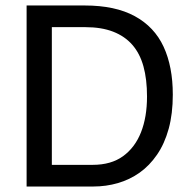

<svg xmlns="http://www.w3.org/2000/svg" viewBox="-20 -680 706 700"><path d="M125 0V-79H318Q385 -79 428.5 -110.5Q472 -142 494 -197.5Q516 -253 516 -328Q516 -391 503 -438Q490 -485 462.5 -516.5Q435 -548 392.5 -564.5Q350 -581 291 -581H125V-660H289Q400 -660 471.5 -621Q543 -582 576.5 -509.5Q610 -437 610 -335Q610 -265 595 -210.5Q580 -156 552.5 -116Q525 -76 489 -50.5Q453 -25 410 -12.5Q367 0 320 0ZM77 0V-660H169V0Z"/></svg>

Font: Bricolage Grotesque 36pt
Style: Regular
Weight: 400
Designer: Mathieu Triay
Foundry: Atelier Triay
Version: Version 1.001;gftools[0.9.33.dev8+g029e19f]